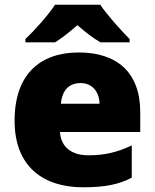

<svg xmlns="http://www.w3.org/2000/svg" viewBox="-20 -786 658 816"><path d="M406 -766H214C184 -720 126 -656 88 -620V-606H214C249 -628 274 -649 309 -679C344 -649 372 -626 407 -606H531V-620C497 -654 437 -720 406 -766ZM315 -563C152 -563 42 -472 42 -273C42 -76 166 10 333 10C429 10 487 -3 540 -31V-168C479 -139 425 -126 356 -126C278 -126 238 -167 235 -225H576V-310C576 -479 476 -563 315 -563ZM322 -433C374 -433 402 -394 403 -345H239C244 -406 277 -433 322 -433Z"/></svg>

Font: Noto Sans Tamil Black
Style: Regular
Weight: 900
Designer: Jelle Bosma - Monotype Design Team
Foundry: Monotype Imaging Inc.
Version: Version 2.004